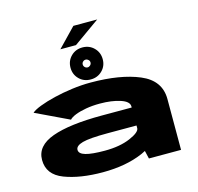

<svg xmlns="http://www.w3.org/2000/svg" viewBox="-136 -1132 1323 1284"><g transform="rotate(-15 526.0 -489.5)"><path d="M740.5 0 727.5 -55.5Q714 -48 699 -41.5Q581.5 9.5 420.5 9.5Q263 9.5 155.2 -31.8Q47.5 -73 47.5 -175Q47.5 -272.5 167 -315.8Q286.5 -359 511.5 -359H717.5V-367Q717.5 -401 659 -420.2Q600.5 -439.5 517.5 -439.5Q466 -439.5 422 -431.8Q378 -424 347.2 -411.8Q316.5 -399.5 304.5 -385.5L74.5 -495Q92 -511 136 -528Q180 -545 240 -559.5Q300 -574 366 -582.8Q432 -591.5 494 -591.5Q700 -591.5 831.5 -536Q963 -480.5 963 -352V0ZM717.5 -216.5V-234.5H518Q392 -234.5 343 -220.8Q294 -207 294 -179Q294 -151.5 337.5 -139Q381 -126.5 470 -126.5Q574 -126.5 645.8 -157.2Q717.5 -188 717.5 -216.5ZM502.5 -611Q454.5 -611 422.8 -642.8Q391 -674.5 391 -721.5Q391 -768.5 422.8 -800.5Q454.5 -832.5 502.5 -832.5Q550 -832.5 582 -800.5Q614 -768.5 614 -721.5Q614 -674.5 582 -642.8Q550 -611 502.5 -611ZM502.5 -694.5Q513 -694.5 521.2 -702.5Q529.5 -710.5 529.5 -721.5Q529.5 -732.5 521.2 -740.2Q513 -748 502.5 -748Q491.5 -748 483.5 -740.2Q475.5 -732.5 475.5 -721.5Q475.5 -710.5 483.5 -702.5Q491.5 -694.5 502.5 -694.5ZM357.5 -858.5 482 -987.5H647L465.5 -858.5Z"/></g></svg>

Font: Anybody UltraExpanded ExtraBold
Style: Regular
Weight: 800
Width: 9
Designer: Tyler Finck
Foundry: Etcetera Type Company
Version: Version 1.010; ttfautohint (v1.8.3) -l 8 -r 50 -G 200 -x 14 